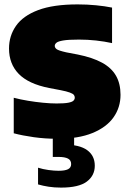

<svg xmlns="http://www.w3.org/2000/svg" viewBox="-20 -623 589 873"><path d="M240.5 8Q185.5 8 133.8 0.8Q82 -6.5 42.5 -17V-178.5Q73 -170.5 107.8 -164.8Q142.5 -159 176.2 -155.8Q210 -152.5 237.5 -152.5Q273 -152.5 290.8 -156Q308.5 -159.5 314.2 -165.5Q320 -171.5 320 -179Q320 -186 315.8 -191.5Q311.5 -197 297.5 -202.2Q283.5 -207.5 255.5 -213L203 -223Q109.5 -241.5 65.2 -287Q21 -332.5 21 -402.5Q21 -460 52.8 -505.5Q84.5 -551 153.2 -577Q222 -603 333 -603Q376 -603 416.8 -599Q457.5 -595 489.5 -588.5V-427Q455.5 -434.5 417 -438.8Q378.5 -443 339 -443Q291 -443 267.5 -439Q244 -435 236.5 -428.5Q229 -422 229 -414.5Q229 -406 237.5 -399.5Q246 -393 281.5 -385L334 -375Q401 -361.5 444 -338Q487 -314.5 507.5 -278.5Q528 -242.5 528 -192Q528 -134.5 496.2 -89.5Q464.5 -44.5 400.5 -18.2Q336.5 8 240.5 8ZM257.5 230Q227 230 201.2 226Q175.5 222 153 215.5V139.5Q175 146.5 200.5 150Q226 153.5 246.5 153.5Q275 153.5 289.2 146.5Q303.5 139.5 303.5 123Q303.5 105.5 289 98Q274.5 90.5 246 90.5H220V-10H317V61L271 34.5Q342 34.5 376.5 59.8Q411 85 411 130.5Q411 175.5 374.5 202.8Q338 230 257.5 230Z"/></svg>

Font: Encode Sans SC Black
Style: Regular
Weight: 900
Version: Version 3.002